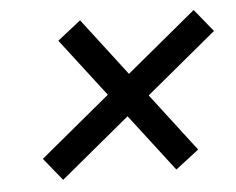

<svg xmlns="http://www.w3.org/2000/svg" viewBox="-39 -621 615 500"><g transform="rotate(-5 269.0 -371.5)"><path d="M403 -167 126 -528 187 -576 464 -214ZM107 -166 59 -225 484 -577 532 -518Z"/></g></svg>

Font: Instrument Sans SemiCondensed Medium
Style: Italic
Weight: 500
Width: 4
Italic angle: -13°
Designer: Rodrigo Fuenzalida
Foundry: fragTYPE
Version: Version 1.000;gftools[0.9.28]